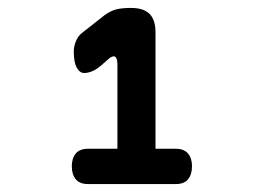

<svg xmlns="http://www.w3.org/2000/svg" viewBox="-20 -904 640 484"><path d="M202 -440Q181 -440 171 -452Q161 -464 161 -485Q161 -505 171 -517Q181 -529 202 -529H276V-742Q276 -752 273.5 -757Q271 -762 267 -762Q264 -762 260 -760Q256 -758 252 -754L235 -739Q222 -728 211.5 -724Q201 -720 192 -720Q181 -720 173.5 -733.5Q166 -747 166 -774Q166 -787 171.5 -800.5Q177 -814 188 -822L244 -866Q261 -878 275.5 -881Q290 -884 310 -884Q342 -884 357 -869Q372 -854 372 -822V-529H423Q444 -529 454 -517Q464 -505 464 -485Q464 -464 454 -452Q444 -440 423 -440Z"/></svg>

Font: Maple Mono NL
Style: Bold
Weight: 700
Monospace: yes
Designer: subframe7536
Version: Version 7.000